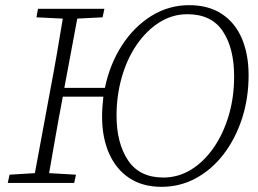

<svg xmlns="http://www.w3.org/2000/svg" viewBox="-20 -708 997 743"><path d="M612 -21Q670 -21 719.5 -51.5Q769 -82 806.5 -136Q844 -190 865 -260.5Q886 -331 886 -412Q886 -522 842 -587.5Q798 -653 705 -653Q647 -653 597 -621.5Q547 -590 509.5 -535.5Q472 -481 451.5 -410Q431 -339 431 -261Q431 -154 475.5 -87.5Q520 -21 612 -21ZM605 15Q532 15 480.5 -19Q429 -53 402 -114.5Q375 -176 375 -257Q375 -277 376.5 -296Q378 -315 380 -334H223L219 -312Q206 -244 194 -175Q182 -106 170 -38L274 -32L267 0H10L17 -32L115 -38L175 -362Q188 -430 200 -499Q212 -568 223 -636L121 -641L127 -674H384L377 -641L279 -636L229 -368H386Q405 -460 452 -532.5Q499 -605 566 -646.5Q633 -688 712 -688Q787 -688 838.5 -654Q890 -620 916 -559Q942 -498 942 -417Q942 -327 916.5 -249Q891 -171 845.5 -111.5Q800 -52 738.5 -18.5Q677 15 605 15Z"/></svg>

Font: Source Serif 4 SmText Light
Style: Italic
Weight: 300
Italic angle: -12°
Designer: Frank Grießhammer
Foundry: Adobe
Version: Version 4.005;hotconv 1.1.0;makeotfexe 2.6.0